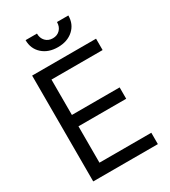

<svg xmlns="http://www.w3.org/2000/svg" viewBox="-222 -1037 1010 1143"><g transform="rotate(-30 283.0 -465.0)"><path d="M72.3 0V-727.5H511.7V-649.4H160.2V-406.2H488.3V-328.1H160.2V-78.1H516.6V0ZM291 -796.9Q225.6 -796.9 184.8 -833.7Q144 -870.6 144 -929.7H222.2Q222.2 -897.9 241.2 -877.9Q260.3 -857.9 291 -857.9Q321.8 -857.9 340.8 -877.9Q359.9 -897.9 359.9 -929.7H438Q438 -870.6 397.2 -833.7Q356.4 -796.9 291 -796.9Z"/></g></svg>

Font: Inter Display
Style: Regular
Weight: 400
Designer: Rasmus Andersson
Foundry: rsms
Version: Version 4.000;git-37864ae